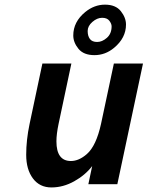

<svg xmlns="http://www.w3.org/2000/svg" viewBox="-20 -800 641 834"><path d="M489.7 0H363.8L380.4 -78.6Q350.1 -39.1 302.2 -12.5Q254.4 14.2 203.4 14.2Q152.3 14.2 123 -24.9Q93.8 -64 93.8 -127.7Q93.8 -191.4 108.4 -261.2L164.1 -523.9H290L234.4 -261.7Q225.1 -217.3 225.1 -186Q225.1 -100.6 288.1 -100.6Q322.8 -100.6 357.4 -130.9Q397.9 -166.5 418.9 -262.2L474.6 -523.9H601.1ZM464.8 -685.5Q464.8 -696.8 455.1 -709.7Q445.3 -722.7 423.6 -722.7Q401.9 -722.7 381.3 -704.8Q360.8 -687 360.8 -665.3Q360.8 -643.6 370.6 -630.6Q380.4 -617.7 402.1 -617.7Q423.8 -617.7 444.3 -635.7Q464.8 -653.8 464.8 -685.5ZM298.3 -646Q298.3 -705.1 350.1 -747.6Q389.6 -779.8 436 -779.8Q482.4 -779.8 504.9 -751.5Q527.3 -723.1 527.3 -693.4Q527.3 -635.3 475.6 -592.3Q437.5 -560.5 390.4 -560.5Q343.3 -560.5 320.8 -588.1Q298.3 -615.7 298.3 -646Z"/></svg>

Font: Tuffy
Style: BoldItalic
Weight: 700
Italic angle: -12°
Designer: Thatcher Ulrich, Karoly Barta, Michael Everson
Version: Version 001.271